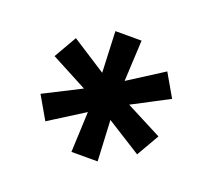

<svg xmlns="http://www.w3.org/2000/svg" viewBox="-81 -868 686 620"><g transform="rotate(20 262.0 -557.5)"><path d="M186 -556 61 -622 106 -700 224 -624 218 -765H308L301 -624L420 -700L465 -622L341 -557L465 -493L420 -415L301 -490L308 -350H218L224 -489L105 -414L60 -492Z"/></g></svg>

Font: Application Semibold
Style: Regular
Weight: 600
Designer: Wei Huang
Foundry: Wei Huang
Version: Version 0.012